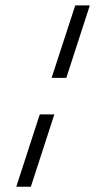

<svg xmlns="http://www.w3.org/2000/svg" viewBox="-20 -607 354 714"><path d="M94.7 87.4H40.5L127.9 -181.6H182.1ZM226.6 -317.4H171.9L259.8 -586.9H314Z"/></svg>

Font: RIT Rachana
Style: Italic
Weight: 400
Designer: Hussain KH
Version: 1.5.2